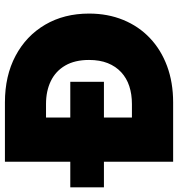

<svg xmlns="http://www.w3.org/2000/svg" viewBox="2 -750 740 799"><g transform="rotate(-90 372.5 -350.0)"><path d="M-7 -288V-428H432V-288ZM99.5 0V-700H346.5Q457 -700 540.2 -655.8Q623.5 -611.5 669.8 -532.5Q716 -453.5 716 -350Q716 -272 689.5 -207.5Q663 -143 614.2 -96.8Q565.5 -50.5 497.5 -25.2Q429.5 0 346.5 0ZM283.5 -171.5H339.5Q380.5 -171.5 414 -182.5Q447.5 -193.5 472 -216.2Q496.5 -239 509.8 -272.2Q523 -305.5 523 -350Q523 -409 499.8 -449Q476.5 -489 435.2 -509Q394 -529 339.5 -529H283.5Z"/></g></svg>

Font: Geologica ExtraBold
Style: Regular
Weight: 800
Designer: Sindre Bremnes, Frode Helland
Foundry: Monokrom Skriftforlag AS
Version: Version 1.010;gftools[0.9.28]